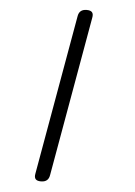

<svg xmlns="http://www.w3.org/2000/svg" viewBox="-61 -853 722 1026"><g transform="rotate(5 300.0 -340.0)"><path d="M165 88 316 -768Q319 -788 330.5 -797.5Q342 -807 362 -807Q383 -807 391 -797.5Q399 -788 395 -768L244 88Q241 108 229.5 117.5Q218 127 198 127Q177 127 169 117.5Q161 108 165 88Z"/></g></svg>

Font: Maple Mono NL Light
Style: Italic
Weight: 300
Italic angle: -10°
Monospace: yes
Designer: subframe7536
Version: Version 7.000